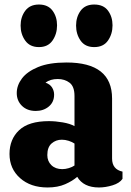

<svg xmlns="http://www.w3.org/2000/svg" viewBox="-20 -821 577 848"><path d="M190 7Q115 7 68.5 -34.5Q22 -76 22 -141Q22 -206 64.5 -246Q107 -286 196 -286Q225 -286 257 -280.5Q289 -275 309 -264V-397Q309 -439 287.5 -455.5Q266 -472 235 -472Q202 -472 181 -456Q201 -449 210 -434.5Q219 -420 219 -403Q219 -370 195.5 -350.5Q172 -331 138 -331Q100 -331 77 -353.5Q54 -376 54 -410Q54 -444 77 -474.5Q100 -505 148.5 -525Q197 -545 274 -545Q475 -545 475 -386V-121Q475 -73 521 -63V-31Q508 -12 477 -2.5Q446 7 417 7Q349 7 321 -40Q301 -22 268 -7.5Q235 7 190 7ZM255 -74Q269 -74 284 -78.5Q299 -83 309 -90V-187Q299 -194 283.5 -199Q268 -204 253 -204Q227 -204 208 -187.5Q189 -171 189 -136Q189 -109 207 -91.5Q225 -74 255 -74ZM396 -613Q356 -613 336 -641.5Q316 -670 316 -708Q316 -746 336 -773.5Q356 -801 396 -801Q437 -801 457 -774Q477 -747 477 -709Q477 -671 457 -642Q437 -613 396 -613ZM152 -613Q112 -613 91.5 -641.5Q71 -670 71 -708Q71 -746 91.5 -773.5Q112 -801 152 -801Q192 -801 212 -774Q232 -747 232 -709Q232 -671 212 -642Q192 -613 152 -613Z"/></svg>

Font: Calistoga
Style: Regular
Weight: 400
Designer: Yvonne Schuttler, Eben Sorkin
Foundry: www.sorkintype.com
Version: Version 1.010; ttfautohint (v1.8.4.7-5d5b)